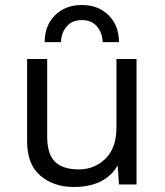

<svg xmlns="http://www.w3.org/2000/svg" viewBox="-20 -735 657 765"><path d="M454 -567H389Q388 -604 366.5 -629.5Q345 -655 306 -655Q267 -655 245.5 -629.5Q224 -604 223 -567H158Q158 -633 199 -674Q240 -715 306 -715Q372 -715 413 -674Q454 -633 454 -567ZM274 10Q194 10 141 -35Q88 -80 88 -172V-500H168V-193Q168 -120 199.5 -90Q231 -60 294 -60Q356 -60 400 -102.5Q444 -145 444 -228V-500H524V0H454L449 -76Q399 10 274 10Z"/></svg>

Font: Elaine Sans
Style: Regular
Weight: 400
Designer: Wei Huang
Foundry: Wei Huang
Version: Version 2.001;December 24, 2019;FontCreator 12.0.0.2547 64-b